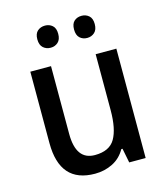

<svg xmlns="http://www.w3.org/2000/svg" viewBox="-111 -885 793 914"><g transform="rotate(-15 285.5 -427.5)"><path d="M496 -605V-66H415L401 -137H395Q372 -96 332 -76Q292 -56 245 -56Q72 -56 72 -253V-605H174V-271Q174 -142 267 -142Q339 -142 366.5 -189.5Q394 -237 394 -329V-605ZM144 -745Q144 -773 159 -786Q174 -799 196 -799Q217 -799 232 -786Q247 -773 247 -745Q247 -717 232 -703.5Q217 -690 196 -690Q174 -690 159 -703.5Q144 -717 144 -745ZM325 -745Q325 -773 339.5 -786Q354 -799 376 -799Q397 -799 412 -786Q427 -773 427 -745Q427 -717 412 -703.5Q397 -690 376 -690Q354 -690 339.5 -703.5Q325 -717 325 -745Z"/></g></svg>

Font: Noto Sans Malayalam UI SemiCondensed Medium
Style: Regular
Weight: 500
Width: 4
Designer: Jelle Bosma - Monotype Design Team
Foundry: Monotype Imaging Inc.
Version: Version 2.104; ttfautohint (v1.8.4.7-5d5b)